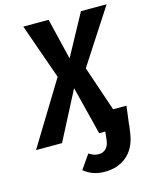

<svg xmlns="http://www.w3.org/2000/svg" viewBox="-173 -778 862 1084"><g transform="rotate(-15 258.0 -236.5)"><path d="M517 -110 503 0H504L497 48Q484 132 432.5 175.5Q381 219 303 219Q232 219 182 177L239 95Q255 105 267.5 109.5Q280 114 297 114Q321 114 337.5 98Q354 82 358 52L364 0H328L257 -282L111 0H-41L184 -368L70 -692H218L276 -451L407 -692H557L350 -373L439 -110Z"/></g></svg>

Font: Fira Sans Condensed SemiBold
Style: Italic
Weight: 600
Width: 3
Italic angle: -8°
Designer: bBox Type GmbH & Carrois Corporate GbR & Edenspiekermann AG
Foundry: bBox Type GmbH & Carrois Corporate GbR & Edenspiekermann AG
Version: Version 4.301